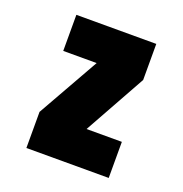

<svg xmlns="http://www.w3.org/2000/svg" viewBox="-98 -588 645 675"><g transform="rotate(20 225.0 -250.0)"><path d="M71 0V-135L201 -365H76V-500H375V-365L247 -135H379V0Z"/></g></svg>

Font: Trispace Condensed ExtraBold
Style: Regular
Weight: 800
Width: 3
Designer: Tyler Finck
Foundry: Etcetera Type Company
Version: Version 1.210; ttfautohint (v1.8.3)